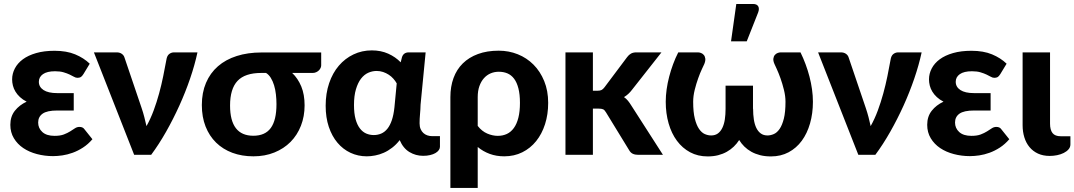

<svg xmlns="http://www.w3.org/2000/svg" viewBox="-20 -779 5406 966"><path d="M400 -406.5Q392.5 -394.5 386 -391Q379.5 -387.5 369.5 -387.5Q361 -387.5 352 -392.8Q343 -398 330.2 -404Q317.5 -410 300 -415.2Q282.5 -420.5 257 -420.5Q217 -420.5 196.2 -406Q175.5 -391.5 175.5 -367.5Q175.5 -341.5 199 -326Q222.5 -310.5 268 -310.5H351V-223H268Q216.5 -223 194.2 -207Q172 -191 172 -162.5Q172 -134 193 -114.8Q214 -95.5 254.5 -95.5Q283 -95.5 301.2 -102.5Q319.5 -109.5 333 -118Q346.5 -126.5 357 -133.5Q367.5 -140.5 380 -140.5Q397 -140.5 405 -128.5L445 -78.5Q423 -53 397.5 -36.5Q372 -20 345.8 -10.5Q319.5 -1 294 2.8Q268.5 6.5 247 6.5Q205 6.5 166 -3.8Q127 -14 97.2 -34Q67.5 -54 49.8 -83.5Q32 -113 32 -151Q32 -193 54.8 -221.8Q77.5 -250.5 114 -267.5Q94.5 -277.5 80.5 -290.5Q66.5 -303.5 57.8 -318Q49 -332.5 45 -348.2Q41 -364 41 -379.5Q41 -408.5 54.8 -434.8Q68.5 -461 95.2 -480.8Q122 -500.5 162 -512Q202 -523.5 254.5 -523.5Q315 -523.5 358.2 -505.5Q401.5 -487.5 431.5 -458.5Z M973.5 -515.5Q960 -452.5 936.5 -383.8Q913 -315 882.2 -247.2Q851.5 -179.5 815.5 -116Q779.5 -52.5 740.5 0H655L452.5 -515.5H567Q582 -515.5 592.2 -508.5Q602.5 -501.5 606 -490.5L692.5 -235.5Q700.5 -212 706.2 -189.5Q712 -167 717 -144.5Q737.5 -181 753 -223Q768.5 -265 780.5 -308.8Q792.5 -352.5 801.2 -395.8Q810 -439 817 -477.5Q820 -498.5 831 -507Q842 -515.5 855.5 -515.5Z M1450 -412Q1479 -384.5 1495.8 -344Q1512.5 -303.5 1512.5 -249Q1512.5 -193.5 1494 -146.2Q1475.5 -99 1441.8 -65Q1408 -31 1360.5 -11.8Q1313 7.5 1255 7.5Q1197 7.5 1149.2 -10.2Q1101.5 -28 1067.2 -61.5Q1033 -95 1014.2 -142.8Q995.5 -190.5 995.5 -250.5Q995.5 -313 1016.5 -362.2Q1037.5 -411.5 1076.5 -445.5Q1115.5 -479.5 1171 -497.2Q1226.5 -515 1295.5 -515H1596V-450Q1596 -444 1593 -437.2Q1590 -430.5 1584.5 -425Q1579 -419.5 1571 -415.8Q1563 -412 1553.5 -412ZM1371 -255Q1371 -279.5 1368.2 -304Q1365.5 -328.5 1359 -349.8Q1352.5 -371 1342.5 -387.2Q1332.5 -403.5 1318.5 -412H1294.5Q1212.5 -412 1175 -372Q1137.5 -332 1137.5 -248Q1137.5 -96 1254.5 -96Q1314 -96 1342.5 -135.2Q1371 -174.5 1371 -255Z M2109 5Q2071.5 5 2040 -14Q2008.5 -33 1991 -74Q1973.5 -51.5 1953 -35.8Q1932.5 -20 1911 -10.5Q1889.5 -1 1867.5 3.2Q1845.5 7.5 1825.5 7.5Q1781.5 7.5 1743.5 -10.2Q1705.5 -28 1677.8 -61Q1650 -94 1634.2 -141Q1618.5 -188 1618.5 -247Q1618.5 -309 1636 -360.5Q1653.5 -412 1684.8 -448.5Q1716 -485 1758.5 -505.2Q1801 -525.5 1850.5 -525.5Q1896.5 -525.5 1933.2 -509Q1970 -492.5 1996 -465.5L2002.5 -491.5Q2010.5 -515.5 2037 -515.5H2121.5L2096 -252.5Q2095.5 -228.5 2093.2 -204.8Q2091 -181 2091 -158.5Q2091 -142 2096.2 -129.8Q2101.5 -117.5 2110 -109.8Q2118.5 -102 2130 -98Q2141.5 -94 2154.5 -94H2193.5V-40.5Q2193.5 -32 2187.8 -23.8Q2182 -15.5 2171 -9Q2160 -2.5 2144.2 1.2Q2128.5 5 2109 5ZM1860.5 -99.5Q1880.5 -99.5 1898 -107Q1915.5 -114.5 1929 -131.2Q1942.5 -148 1951.5 -174.5Q1960.5 -201 1964.5 -239L1976 -359.5Q1969 -372 1959 -383.2Q1949 -394.5 1936 -403Q1923 -411.5 1907.5 -416.8Q1892 -422 1875 -422Q1853 -422 1832.5 -412.8Q1812 -403.5 1796.2 -383Q1780.5 -362.5 1770.8 -329.8Q1761 -297 1761 -250.5Q1761 -208.5 1769 -179.5Q1777 -150.5 1790.8 -132.8Q1804.5 -115 1822.5 -107.2Q1840.5 -99.5 1860.5 -99.5Z M2246 -290.5Q2246 -343.5 2261.8 -386.5Q2277.5 -429.5 2308.5 -460Q2339.5 -490.5 2384.8 -507.2Q2430 -524 2489.5 -524Q2540 -524 2585 -506Q2630 -488 2664 -454Q2698 -420 2718 -371.2Q2738 -322.5 2738 -261.5Q2738 -203.5 2722.2 -154.2Q2706.5 -105 2677.5 -69Q2648.5 -33 2607.8 -12.8Q2567 7.5 2517 7.5Q2477 7.5 2443.8 -4.8Q2410.5 -17 2383.5 -39.5V166.5H2246ZM2383.5 -145.5Q2404.5 -118.5 2431.5 -107Q2458.5 -95.5 2484.5 -95.5Q2509.5 -95.5 2530 -105Q2550.5 -114.5 2565.2 -134.8Q2580 -155 2588 -186.5Q2596 -218 2596 -261.5Q2596 -304.5 2588.2 -334.5Q2580.5 -364.5 2566.5 -383Q2552.5 -401.5 2533 -409.8Q2513.5 -418 2489.5 -418Q2467.5 -418 2448.2 -409.8Q2429 -401.5 2414.8 -385.5Q2400.5 -369.5 2392 -345.8Q2383.5 -322 2383.5 -290.5Z M2825 0ZM2963 -515.5V-322.5H2986Q2999 -322.5 3006.5 -326.2Q3014 -330 3021.5 -340L3135.5 -492Q3144 -503.5 3154.8 -509.5Q3165.5 -515.5 3182 -515.5H3308L3160 -327.5Q3142.5 -304 3119.5 -290.5Q3131 -282.5 3139.5 -272Q3148 -261.5 3156 -248.5L3315.5 0H3191.5Q3175.5 0 3164 -5.2Q3152.5 -10.5 3145 -24L3029 -213.5Q3022 -225.5 3014.5 -229Q3007 -232.5 2992 -232.5H2963V0H2825V-515.5Z M3329.5 0ZM3558 -97.5Q3578 -97.5 3591.8 -107.5Q3605.5 -117.5 3614.2 -135.5Q3623 -153.5 3626.8 -178Q3630.5 -202.5 3630.5 -231.5V-348H3768.5V-231.5H3769Q3769 -202.5 3772.8 -178Q3776.5 -153.5 3785.2 -135.5Q3794 -117.5 3807.8 -107.5Q3821.5 -97.5 3841.5 -97.5Q3857 -97.5 3873.2 -104.5Q3889.5 -111.5 3902.5 -130.5Q3915.5 -149.5 3923.8 -182.2Q3932 -215 3932 -267Q3932 -295.5 3924.2 -326.8Q3916.5 -358 3906.8 -385.2Q3897 -412.5 3888 -432Q3879 -451.5 3876.5 -457Q3869.5 -473 3871 -484.2Q3872.5 -495.5 3878.5 -502.5Q3884.5 -509.5 3892.8 -512.5Q3901 -515.5 3908 -515.5H4007.5Q4021.5 -487 4033 -456Q4044.5 -425 4052.8 -393.2Q4061 -361.5 4065.5 -329.5Q4070 -297.5 4070 -267Q4070 -208.5 4055.5 -158Q4041 -107.5 4014 -70.8Q3987 -34 3947.8 -13Q3908.5 8 3859 8Q3829 8 3804.5 1.8Q3780 -4.5 3760.2 -15.5Q3740.5 -26.5 3725.2 -41.5Q3710 -56.5 3699 -74.5Q3687.5 -56.5 3672 -41.5Q3656.5 -26.5 3637 -15.5Q3617.5 -4.5 3593.5 1.8Q3569.5 8 3540.5 8Q3491 8 3452 -13Q3413 -34 3385.8 -70.8Q3358.5 -107.5 3344 -158Q3329.5 -208.5 3329.5 -267Q3329.5 -297.5 3334 -329.5Q3338.5 -361.5 3346.8 -393.2Q3355 -425 3366.5 -456Q3378 -487 3392.5 -515.5H3491.5Q3498.5 -515.5 3506.8 -512.5Q3515 -509.5 3521 -502.5Q3527 -495.5 3528.5 -484.2Q3530 -473 3523.5 -457Q3521 -451.5 3511.8 -432Q3502.5 -412.5 3492.8 -385.2Q3483 -358 3475.2 -326.8Q3467.5 -295.5 3467.5 -267Q3467.5 -215 3475.8 -182.2Q3484 -149.5 3497 -130.5Q3510 -111.5 3526 -104.5Q3542 -97.5 3558 -97.5ZM3658 -571 3684.5 -759H3769Q3788 -759 3794.8 -747.2Q3801.5 -735.5 3794.5 -716.5L3737 -571Z M4617 -515.5Q4603.5 -452.5 4580 -383.8Q4556.5 -315 4525.8 -247.2Q4495 -179.5 4459 -116Q4423 -52.5 4384 0H4298.5L4096 -515.5H4210.5Q4225.5 -515.5 4235.8 -508.5Q4246 -501.5 4249.5 -490.5L4336 -235.5Q4344 -212 4349.8 -189.5Q4355.5 -167 4360.5 -144.5Q4381 -181 4396.5 -223Q4412 -265 4424 -308.8Q4436 -352.5 4444.8 -395.8Q4453.5 -439 4460.5 -477.5Q4463.5 -498.5 4474.5 -507Q4485.5 -515.5 4499 -515.5Z M5013 -406.5Q5005.5 -394.5 4999 -391Q4992.5 -387.5 4982.5 -387.5Q4974 -387.5 4965 -392.8Q4956 -398 4943.2 -404Q4930.5 -410 4913 -415.2Q4895.5 -420.5 4870 -420.5Q4830 -420.5 4809.2 -406Q4788.5 -391.5 4788.5 -367.5Q4788.5 -341.5 4812 -326Q4835.5 -310.5 4881 -310.5H4964V-223H4881Q4829.5 -223 4807.2 -207Q4785 -191 4785 -162.5Q4785 -134 4806 -114.8Q4827 -95.5 4867.5 -95.5Q4896 -95.5 4914.2 -102.5Q4932.5 -109.5 4946 -118Q4959.5 -126.5 4970 -133.5Q4980.5 -140.5 4993 -140.5Q5010 -140.5 5018 -128.5L5058 -78.5Q5036 -53 5010.5 -36.5Q4985 -20 4958.8 -10.5Q4932.5 -1 4907 2.8Q4881.5 6.5 4860 6.5Q4818 6.5 4779 -3.8Q4740 -14 4710.2 -34Q4680.5 -54 4662.8 -83.5Q4645 -113 4645 -151Q4645 -193 4667.8 -221.8Q4690.5 -250.5 4727 -267.5Q4707.5 -277.5 4693.5 -290.5Q4679.5 -303.5 4670.8 -318Q4662 -332.5 4658 -348.2Q4654 -364 4654 -379.5Q4654 -408.5 4667.8 -434.8Q4681.5 -461 4708.2 -480.8Q4735 -500.5 4775 -512Q4815 -523.5 4867.5 -523.5Q4928 -523.5 4971.2 -505.5Q5014.5 -487.5 5044.5 -458.5Z M5125 -515.5H5263V-157Q5263 -125.5 5275.5 -109.5Q5288 -93.5 5317 -93.5H5365.5V-52.5Q5365.5 -38.5 5356.2 -27.8Q5347 -17 5332 -9.5Q5317 -2 5298.5 1.8Q5280 5.5 5261.5 5.5Q5228 5.5 5202.5 -6.2Q5177 -18 5159.8 -38.8Q5142.5 -59.5 5133.8 -87.8Q5125 -116 5125 -149Z"/></svg>

Font: Lato Heavy
Style: Regular
Weight: 800
Designer: Lukasz Dziedzic
Foundry: tyPoland Lukasz Dziedzic
Version: Version 2.007; 2014-02-27